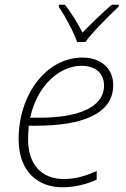

<svg xmlns="http://www.w3.org/2000/svg" viewBox="-20 -784 533 814"><path d="M307 -606H342C373 -649 442 -717 483 -756L484 -764H454C413 -729 366 -683 330 -646C310 -683 283 -730 255 -764H230L229 -756C256 -716 292 -649 307 -606ZM245 10C303 10 356 -6 390 -23V-59C353 -43 308 -25 252 -25C157 -25 99 -85 99 -194C99 -215 101 -237 102 -251H133C322 -251 460 -298 460 -423C460 -493 409 -540 330 -540C175 -540 59 -382 59 -194C59 -52 145 10 245 10ZM148 -285H108C138 -425 235 -505 325 -505C389 -505 421 -470 421 -421C421 -326 305 -285 148 -285Z"/></svg>

Font: Noto Sans ExtraLight
Style: Italic
Weight: 200
Italic angle: -12°
Designer: Monotype Design Team
Foundry: Monotype Imaging Inc.
Version: Version 2.013